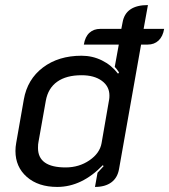

<svg xmlns="http://www.w3.org/2000/svg" viewBox="-20 -729 668 758"><path d="M628 -615Q623 -585 606 -569Q589 -553 563 -553H537L450 -62Q444 -27 419.5 -9Q395 9 355 9L365 -47L389 -73L386 -77Q303 9 206 9Q131 9 86 -30.5Q41 -70 41 -133Q41 -149 44 -165L74 -336Q88 -416 149.5 -462.5Q211 -509 302 -509Q345 -509 382.5 -490.5Q420 -472 446 -438L450 -443Q440 -458 433 -465L449 -553H311Q316 -584 333 -599.5Q350 -615 376 -615H459L464 -641Q476 -709 564 -709L547 -615ZM412 -352Q412 -388 382 -410Q352 -432 302 -432Q242 -432 206 -406.5Q170 -381 161 -332L132 -169Q130 -161 130 -145Q130 -68 239 -68Q292 -68 333 -96Q374 -124 381 -164L411 -337Q412 -342 412 -352Z"/></svg>

Font: K2D
Style: Italic
Weight: 400
Italic angle: -10°
Designer: Katatrad Aksorn Co.,Ltd.
Foundry: Cadson Demak Co.,Ltd.
Version: Version 1.000; ttfautohint (v1.6)